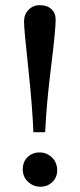

<svg xmlns="http://www.w3.org/2000/svg" viewBox="-20 -703 309 741"><path d="M108.9 -192.9Q105 -292 88.9 -442.9Q72.8 -587.9 72.8 -620.6Q72.8 -647.5 90.3 -665.3Q107.9 -683.1 132.8 -683.1Q161.6 -683.1 178.2 -668Q194.8 -652.8 194.8 -627Q194.8 -587.9 177.2 -445.8Q159.2 -301.8 154.3 -192.9ZM136.2 17.6Q108.4 17.6 88.1 -1.5Q67.9 -20.5 67.9 -49.3Q67.9 -78.6 86.4 -96.7Q105 -114.7 132.8 -114.7Q160.6 -114.7 180.7 -95.2Q200.7 -75.7 200.7 -45.9Q200.7 -18.1 181.9 -0.2Q163.1 17.6 136.2 17.6Z"/></svg>

Font: Elstob 14pt Medium
Style: Regular
Weight: 500
Designer: Peter S. Baker
Version: Version 1.015